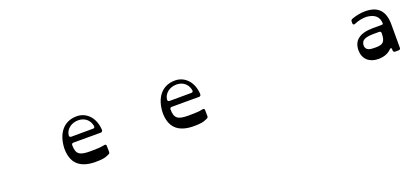

<svg xmlns="http://www.w3.org/2000/svg" viewBox="21 -1388 4752 2230"><g transform="rotate(-20 2396.5 -273.0)"><path d="M931 14C1016 14 1058 12 1115 -16C1128 -22 1134 -30 1133 -44L1132 -117C1132 -135 1120 -139 1104 -135C1063 -125 993 -123 934 -123C804 -123 758 -145 757 -260C757 -276 765 -285 781 -285H1118C1133 -285 1142 -294 1142 -310V-319C1130 -476 1030 -560 920 -560C755 -560 665 -437 658 -257C658 -84 744 8 931 14ZM781 -358C764 -358 756 -368 758 -384C766 -455 833 -510 920 -510C999 -510 1058 -461 1071 -386C1074 -370 1067 -359 1050 -359Z M2146 14C2231 14 2273 12 2330 -16C2343 -22 2349 -30 2348 -44L2347 -117C2347 -135 2335 -139 2319 -135C2278 -125 2208 -123 2149 -123C2019 -123 1973 -145 1972 -260C1972 -276 1980 -285 1996 -285H2333C2348 -285 2357 -294 2357 -310V-319C2345 -476 2245 -560 2135 -560C1970 -560 1880 -437 1873 -257C1873 -84 1959 8 2146 14ZM1996 -358C1979 -358 1971 -368 1973 -384C1981 -455 2048 -510 2135 -510C2214 -510 2273 -461 2286 -386C2289 -370 2282 -359 2265 -359Z M4484 -560C4432 -560 4376 -550 4318 -529C4305 -524 4298 -515 4298 -501V-480C4298 -462 4310 -455 4327 -463C4373 -483 4423 -494 4475 -494C4580 -487 4630 -437 4630 -354C4630 -348 4622 -345 4606 -345H4504C4341 -345 4258 -282 4258 -159C4258 -54 4330 14 4441 14C4512 14 4564 -6 4603 -45C4619 -61 4630 -57 4630 -35V-24C4630 -8 4639 0 4655 0H4696C4712 0 4720 -9 4720 -24V-312C4720 -479 4643 -560 4484 -560ZM4455 -123C4396 -123 4352 -127 4337 -169C4333 -180 4333 -188 4334 -198C4339 -255 4377 -279 4499 -279H4556C4571 -279 4580 -271 4580 -256C4579 -142 4544 -123 4455 -123Z"/></g></svg>

Font: OpenDyslexic3
Style: Regular
Weight: 400
Designer: Abelardo Gonzalez
Version: Version 3.001;PS 003.001;hotconv 1.0.88;makeotf.lib2.5.64775